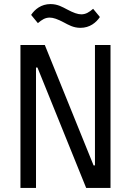

<svg xmlns="http://www.w3.org/2000/svg" viewBox="-20 -918 640 938"><path d="M400.9 0H519.9V-698.2H443.9V-110.1H437.1L198.9 -698.2H79.9V0H155.9V-588.1H163ZM132.1 -845.2 165.1 -805C185 -822.1 201 -832 223 -832C240.1 -832 261 -824.9 293 -807.9C313.9 -796.9 338.1 -782 372.9 -782C419 -782 449.9 -807.9 468 -834.9L435 -875C415.1 -858 399.1 -848 377.1 -848C360.1 -848 339.1 -855.1 307.2 -872.2C285.9 -883.2 262.1 -898.1 226.9 -898.1C181.1 -898.1 149.9 -872.2 132.1 -845.2Z"/></svg>

Font: Margiela Mono
Style: Regular
Weight: 400
Designer: Mike Abbink, Paul van der Laan, Pieter van Rosmalen
Foundry: Bold Monday
Version: Version 2.003 2021